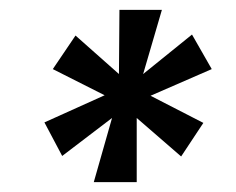

<svg xmlns="http://www.w3.org/2000/svg" viewBox="-20 -801 479 389"><path d="M308 -781H222L221 -651L133 -729L87 -661L192 -608L70 -553L106 -485L207 -562L170 -432H257V-562L347 -484L392 -552L285 -607L409 -661L369 -731L270 -651Z"/></svg>

Font: Smiley Sans Oblique
Style: Regular
Weight: 400
Italic angle: -8°
Designer: oooooohmygosh, Nagisa Chen, Janine Sui, Heda Shi, Jian Li
Foundry: atelierAnchor
Version: Version 2.0.1